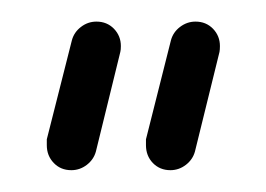

<svg xmlns="http://www.w3.org/2000/svg" viewBox="-20 -656 244 176"><path d="M22.9 -522.9Q22.9 -526.4 22.9 -528.3L45.9 -619.1Q47.9 -626.5 54.2 -631.3Q60.5 -636.2 68.4 -636.2Q78.1 -636.2 84.5 -629.6Q90.8 -623 90.8 -613.8Q90.8 -610.4 90.3 -608.4L67.9 -517.1Q65.9 -509.8 59.6 -504.9Q53.2 -500 45.4 -500Q35.6 -500 29.3 -506.6Q22.9 -513.2 22.9 -522.9ZM113.8 -522.9Q113.8 -526.4 113.8 -528.3L136.7 -619.1Q138.7 -626.5 145 -631.3Q151.4 -636.2 159.2 -636.2Q168.9 -636.2 175.3 -629.6Q181.6 -623 181.6 -613.8Q181.6 -610.4 181.2 -608.4L158.7 -517.1Q156.7 -509.8 150.4 -504.9Q144 -500 136.2 -500Q126.5 -500 120.1 -506.6Q113.8 -513.2 113.8 -522.9Z"/></svg>

Font: OpenGost Type A TT
Style: Regular
Weight: 400
Version: Version 0.3